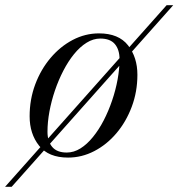

<svg xmlns="http://www.w3.org/2000/svg" viewBox="-82 -599 690 742"><path d="M-62.5 123 562 -579H587.5L-37 123ZM181 10Q105.5 10 69 -36Q32.5 -82 32.5 -149.5Q32.5 -215 54.2 -273Q76 -331 113.5 -375.2Q151 -419.5 199.2 -444.8Q247.5 -470 300.5 -470Q376.5 -470 412.8 -423.8Q449 -377.5 449 -310Q449 -244.5 427.2 -186.5Q405.5 -128.5 368 -84.2Q330.5 -40 282.2 -15Q234 10 181 10ZM176 -9.5Q203.5 -9.5 229 -25.5Q254.5 -41.5 277.2 -69.5Q300 -97.5 318.8 -133.8Q337.5 -170 351.2 -210.5Q365 -251 372.5 -292Q380 -333 380 -370Q380 -407 362 -428.5Q344 -450 305.5 -450Q278.5 -450 252.8 -434Q227 -418 204.2 -390Q181.5 -362 162.8 -325.8Q144 -289.5 130.2 -249Q116.5 -208.5 109 -167.8Q101.5 -127 101.5 -89.5Q101.5 -53 119.8 -31.2Q138 -9.5 176 -9.5Z"/></svg>

Font: Bodoni Moda
Style: Italic
Weight: 400
Italic angle: -13°
Designer: Owen Earl
Foundry: indestructible type
Version: Version 2.005